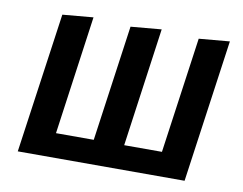

<svg xmlns="http://www.w3.org/2000/svg" viewBox="-63 -611 882 696"><g transform="rotate(10 378.0 -263.0)"><path d="M656 0 730 -526 617 -516 557 -89H418L479 -526L366 -516L306 -89H167L228 -526L115 -516L42 0Z"/></g></svg>

Font: Brisa Sans Medium
Style: Italic
Weight: 600
Italic angle: -8°
Designer: Dalton Maag Ltd
Foundry: Dalton Maag Ltd
Version: Version 1.101;July 10, 2019;FontCreator 11.5.0.2425 64-bit